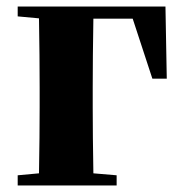

<svg xmlns="http://www.w3.org/2000/svg" viewBox="-20 -566 558 586"><path d="M265 -509Q263 -391 263 -299V-238Q263 -153 265 -37L336 -31V0H34V-31L99 -37Q101 -153 101 -238V-299Q101 -392 99 -510L34 -516V-546H485L489 -326H445L385 -509Z"/></svg>

Font: Source Han Serif CN Heavy
Style: Regular
Weight: 900
Designer: Ryoko NISHIZUKA  (kana & ideographs); Frank Grießhammer (Latin, Greek & Cyrillic); Wenlong ZHANG  (bopomofo); Sandoll Co
Foundry: Adobe Systems Incorporated
Version: Version 1.000;PS 1;hotconv 16.6.53;makeotf.lib2.5.65590